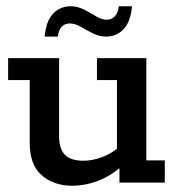

<svg xmlns="http://www.w3.org/2000/svg" viewBox="-20 -584 573 614"><path d="M211 10Q152 10 113.5 -23.5Q75 -57 75 -127V-328H6V-398H169V-149Q169 -108 187.5 -89Q206 -70 247 -70Q277 -70 309 -82.5Q341 -95 374 -124L354 -93V-328H290V-398H448V-71H507V0H362V-60L381 -63Q343 -26 299 -8Q255 10 211 10ZM319 -467Q297 -467 276.5 -477.5Q256 -488 238 -498.5Q220 -509 203 -509Q187 -509 177 -498Q167 -487 165 -467H123Q127 -516 149.5 -540Q172 -564 206 -564Q228 -564 248.5 -553.5Q269 -543 287 -532Q305 -521 322 -521Q338 -521 348 -533Q358 -545 360 -564H402Q398 -515 375.5 -491Q353 -467 319 -467Z"/></svg>

Font: Rokkitt SemiBold Medium
Style: Regular
Weight: 500
Version: Version 3.103